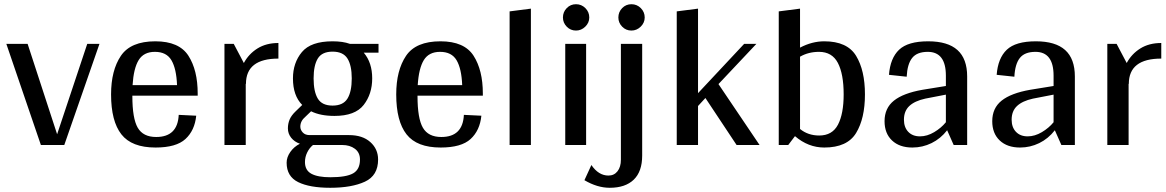

<svg xmlns="http://www.w3.org/2000/svg" viewBox="-20 -688 5532 911"><path d="M452 -480 285 0H174L10 -480H111L251 -51L394 -480Z M608 -234V-232Q608 -126 633.5 -82Q659 -38 721 -38Q823 -38 828 -143L911 -139Q904 -69 860 -28.5Q816 12 718 12Q605 12 556 -50.5Q507 -113 507 -240Q507 -354 553.5 -423Q600 -492 717 -492Q830 -492 874 -423.5Q918 -355 918 -244V-234ZM609 -284H820Q817 -362 793.5 -402Q770 -442 715 -442Q662 -442 638 -403Q614 -364 609 -284Z M1301 -484V-410Q1147 -410 1147 -290H1146V0H1045V-480H1089L1137 -389Q1160 -432 1201.5 -458Q1243 -484 1301 -484Z M1776 -438H1706Q1746 -391 1746 -316Q1746 -242 1705.5 -190Q1665 -138 1567 -138Q1500 -138 1456 -160L1429 -134Q1405 -114 1405 -87Q1405 -72 1416.5 -59.5Q1428 -47 1449 -47H1636Q1700 -47 1737 -14Q1774 19 1774 69Q1774 145 1711.5 174Q1649 203 1547 203Q1449 203 1394.5 176Q1340 149 1340 84Q1340 58 1357.5 33Q1375 8 1403 -6Q1377 -15 1361.5 -34.5Q1346 -54 1346 -79Q1346 -101 1354 -120.5Q1362 -140 1383 -160L1414 -190Q1370 -234 1370 -316Q1370 -390 1412.5 -441Q1455 -492 1558 -492Q1607 -492 1640 -480H1776ZM1649 -316Q1649 -378 1628.5 -410.5Q1608 -443 1558 -443Q1508 -443 1488 -410.5Q1468 -378 1468 -316Q1468 -253 1488 -220Q1508 -187 1558 -187Q1608 -187 1628.5 -220Q1649 -253 1649 -316ZM1427 81Q1427 120 1457.5 136.5Q1488 153 1547 153Q1623 153 1655.5 134.5Q1688 116 1688 69Q1688 36 1664 18Q1640 0 1604 0H1465Q1448 14 1437.5 35.5Q1427 57 1427 81Z M1961 -234V-232Q1961 -126 1986.5 -82Q2012 -38 2074 -38Q2176 -38 2181 -143L2264 -139Q2257 -69 2213 -28.5Q2169 12 2071 12Q1958 12 1909 -50.5Q1860 -113 1860 -240Q1860 -354 1906.5 -423Q1953 -492 2070 -492Q2183 -492 2227 -423.5Q2271 -355 2271 -244V-234ZM1962 -284H2173Q2170 -362 2146.5 -402Q2123 -442 2068 -442Q2015 -442 1991 -403Q1967 -364 1962 -284Z M2499 0H2398V-634L2499 -647Z M2651 -605Q2651 -631 2669 -649.5Q2687 -668 2713 -668Q2739 -668 2757.5 -649.5Q2776 -631 2776 -605Q2776 -580 2757 -561.5Q2738 -543 2713 -543Q2687 -543 2669 -561.5Q2651 -580 2651 -605ZM2761 0H2662V-480H2761Z M2914 -605Q2914 -631 2932 -649.5Q2950 -668 2976 -668Q3002 -668 3020.5 -649.5Q3039 -631 3039 -605Q3039 -580 3020 -561.5Q3001 -543 2976 -543Q2950 -543 2932 -561.5Q2914 -580 2914 -605ZM2867 145Q2894 145 2910 124.5Q2926 104 2926 70V-480H3027V50Q3027 126 2987 164.5Q2947 203 2873 203Q2814 203 2753 167L2786 95Q2820 145 2867 145Z M3475 0 3327 -223 3292 -185V0H3191V-634L3292 -647V-246L3511 -480H3569L3389 -289L3584 0Z M4084 -240Q4084 -126 4042 -57Q4000 12 3891 12Q3815 12 3752 -42L3720 0H3675V-634L3776 -647V-462Q3833 -492 3891 -492Q4000 -492 4042 -423Q4084 -354 4084 -240ZM3983 -240Q3983 -337 3955.5 -389.5Q3928 -442 3866 -442Q3816 -442 3776 -419V-76Q3814 -45 3867 -45Q3929 -45 3956 -96.5Q3983 -148 3983 -240Z M4177 -113Q4177 -175 4221.5 -210.5Q4266 -246 4357 -262L4468 -280V-329Q4468 -442 4382 -442Q4331 -442 4308 -413Q4285 -384 4282 -324L4198 -333Q4204 -412 4246 -452Q4288 -492 4384 -492Q4477 -492 4523 -450.5Q4569 -409 4569 -325V0H4505L4474 -70Q4443 -30 4400 -9Q4357 12 4309 12Q4248 12 4212.5 -21.5Q4177 -55 4177 -113ZM4468 -108V-239L4370 -220Q4320 -209 4294.5 -185Q4269 -161 4269 -120Q4269 -84 4289.5 -62.5Q4310 -41 4345 -41Q4379 -41 4412.5 -61Q4446 -81 4468 -108Z M4688 -113Q4688 -175 4732.5 -210.5Q4777 -246 4868 -262L4979 -280V-329Q4979 -442 4893 -442Q4842 -442 4819 -413Q4796 -384 4793 -324L4709 -333Q4715 -412 4757 -452Q4799 -492 4895 -492Q4988 -492 5034 -450.5Q5080 -409 5080 -325V0H5016L4985 -70Q4954 -30 4911 -9Q4868 12 4820 12Q4759 12 4723.5 -21.5Q4688 -55 4688 -113ZM4979 -108V-239L4881 -220Q4831 -209 4805.5 -185Q4780 -161 4780 -120Q4780 -84 4800.5 -62.5Q4821 -41 4856 -41Q4890 -41 4923.5 -61Q4957 -81 4979 -108Z M5490 -484V-410Q5336 -410 5336 -290H5335V0H5234V-480H5278L5326 -389Q5349 -432 5390.5 -458Q5432 -484 5490 -484Z"/></svg>

Font: Arya
Style: Regular
Weight: 400
Designer: Eduardo Rodriguez Tunni, Modular Infotech
Foundry: Eduardo Rodriguez Tunni, Modular Infotech
Version: Version 1.002